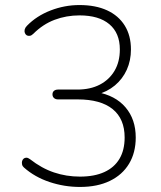

<svg xmlns="http://www.w3.org/2000/svg" viewBox="-20 -733 640 761"><path d="M297 8Q235 8 176.5 -11.5Q118 -31 75 -69Q69 -74 67.5 -81Q66 -88 67.5 -94Q69 -100 73.5 -104Q78 -108 84.5 -108Q91 -108 99 -102Q145 -66 194 -49.5Q243 -33 297 -33Q354 -33 393.5 -51Q433 -69 453.5 -103.5Q474 -138 474 -188Q474 -262 426.5 -300.5Q379 -339 288 -339H210Q200 -339 194 -344.5Q188 -350 188 -359Q188 -368 194 -373Q200 -378 210 -378H286Q338 -378 375.5 -397.5Q413 -417 434 -452.5Q455 -488 455 -537Q455 -602 413.5 -637Q372 -672 295 -672Q243 -672 196.5 -654.5Q150 -637 112 -599Q105 -592 98 -591Q91 -590 86 -593Q81 -596 78.5 -602.5Q76 -609 78 -616.5Q80 -624 87 -631Q125 -670 180.5 -691.5Q236 -713 295 -713Q359 -713 404.5 -692Q450 -671 474.5 -631.5Q499 -592 499 -537Q499 -493 482.5 -456.5Q466 -420 435.5 -394.5Q405 -369 363 -358V-368Q437 -355 477.5 -307.5Q518 -260 518 -188Q518 -128 491.5 -84Q465 -40 415.5 -16Q366 8 297 8Z"/></svg>

Font: Nunito ExtraLight
Style: Regular
Weight: 200
Designer: Vernon Adams
Foundry: Vernon Adams
Version: Version 3.602